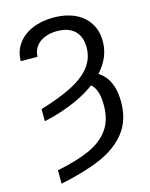

<svg xmlns="http://www.w3.org/2000/svg" viewBox="-137 -823 874 1122"><g transform="rotate(-15 300.0 -262.0)"><path d="M92.8 -238.3Q209.5 -273.4 285.4 -312.3Q361.3 -351.1 400.9 -401.9Q440.4 -452.6 440.4 -519.5Q440.4 -562.5 423.8 -593Q407.2 -623.5 375.2 -639.4Q343.3 -655.3 297.9 -655.3Q253.4 -655.3 219.7 -640.6Q186 -626 167.7 -599.9Q149.4 -573.7 149.4 -540H47.9Q47.9 -599.1 80.1 -644Q112.3 -689 168.9 -713.1Q225.6 -737.3 297.9 -737.3Q368.7 -737.3 423.6 -712.9Q478.5 -688.5 509.8 -641.4Q541 -594.2 541 -529.3Q541 -442.9 483.2 -370.1Q425.3 -297.4 324 -245.4Q222.7 -193.4 92.8 -165ZM424.8 -372.1Q466.3 -356.9 494.6 -329.3Q522.9 -301.8 537.8 -259.5Q552.7 -217.3 552.7 -159.2Q552.7 -48.3 495.4 24.4Q438 97.2 338.4 140.1Q238.8 183.1 92.8 212.9V131.8Q213.4 107.4 290.5 72.8Q367.7 38.1 408.9 -19.5Q450.2 -77.1 450.2 -166Q450.2 -208 442.6 -237.5Q435.1 -267.1 418.5 -286.6Q401.9 -306.2 375 -316.4Z"/></g></svg>

Font: Intratopia Thin
Style: Regular
Weight: 100
Designer: Rasmus Andersson
Foundry: rsms
Version: Version 3.000;Glyphs 3.2.3 (3260)